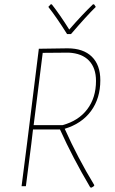

<svg xmlns="http://www.w3.org/2000/svg" viewBox="-20 -863 534 890"><path d="M416 -843 424 -831Q382 -790 309 -705H291Q242 -783 204 -831L215 -843H220Q259 -793 301 -726Q360 -794 411 -843ZM293 -639Q366 -639 405.5 -600.5Q445 -562 445 -491Q445 -407 402 -348.5Q359 -290 280 -266Q340 -132 417 -5L416 -1Q410 4 403 7L398 5Q317 -132 258 -263H133L125 -195L100 0H80L105 -195L160 -637ZM298 -619 178 -618 136 -283H270Q344 -303 384.5 -356.5Q425 -410 425 -488Q425 -548 392.5 -582Q360 -616 298 -619Z"/></svg>

Font: Alegreya Sans Thin
Style: Italic
Weight: 100
Italic angle: -7°
Designer: Juan Pablo del Peral
Foundry: Huerta Tipografica
Version: Version 2.007